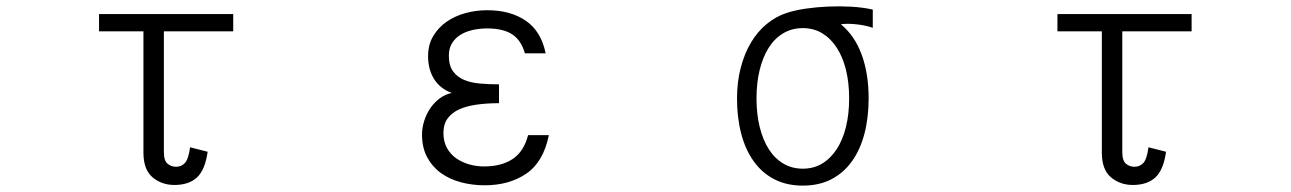

<svg xmlns="http://www.w3.org/2000/svg" viewBox="-20 -526 4040 601"><path d="M710 -428H493V-50Q493 -23 504.5 -13.5Q516 -4 531 -4Q548 -4 559 -16Q570 -28 575 -65L630 -51Q622 6 596.5 29.5Q571 53 526 53Q486 53 457.5 29Q429 5 429 -48V-428H290V-482H710Z M1698 -103Q1681 -19 1627.5 17.5Q1574 54 1497 54Q1458 54 1422.5 44.5Q1387 35 1360 15.5Q1333 -4 1317 -34Q1301 -64 1301 -105Q1301 -126 1308 -148Q1315 -170 1327.5 -188Q1340 -206 1357 -218.5Q1374 -231 1394 -235Q1357 -249 1338.5 -279Q1320 -309 1320 -350Q1320 -386 1336 -413Q1352 -440 1378 -458Q1404 -476 1437 -485Q1470 -494 1505 -494Q1578 -494 1626 -461Q1674 -428 1688 -359H1623Q1612 -399 1584 -418Q1556 -437 1505 -437Q1481 -437 1459 -432Q1437 -427 1420.5 -416.5Q1404 -406 1394.5 -390Q1385 -374 1385 -352Q1385 -321 1398 -303Q1411 -285 1432.5 -276Q1454 -267 1482.5 -264.5Q1511 -262 1542 -262V-203Q1504 -203 1472 -198.5Q1440 -194 1417 -183.5Q1394 -173 1381 -155Q1368 -137 1368 -110Q1368 -83 1379 -63Q1390 -43 1408 -30.5Q1426 -18 1448.5 -11.5Q1471 -5 1495 -5Q1550 -5 1585 -28.5Q1620 -52 1633 -103Z M2638 -218Q2638 -267 2628 -307.5Q2618 -348 2599 -377Q2580 -406 2553.5 -422Q2527 -438 2493 -438Q2459 -438 2432 -422Q2405 -406 2386.5 -377Q2368 -348 2358 -307.5Q2348 -267 2348 -218Q2348 -169 2358 -128.5Q2368 -88 2386.5 -59Q2405 -30 2432 -14Q2459 2 2493 2Q2527 2 2553.5 -14Q2580 -30 2599 -59Q2618 -88 2628 -128.5Q2638 -169 2638 -218ZM2712 -439Q2689 -447 2660 -450Q2631 -453 2612 -450Q2655 -415 2677 -355.5Q2699 -296 2699 -218Q2699 -158 2686 -108Q2673 -58 2647 -21.5Q2621 15 2582.5 35Q2544 55 2493 55Q2442 55 2403.5 35Q2365 15 2339 -21.5Q2313 -58 2300 -108Q2287 -158 2287 -218Q2287 -269 2298.5 -313.5Q2310 -358 2330.5 -392.5Q2351 -427 2379.5 -450.5Q2408 -474 2441 -485Q2468 -494 2502.5 -499Q2537 -504 2573 -505.5Q2609 -507 2645 -505Q2681 -503 2712 -496Z M3710 -428H3493V-50Q3493 -23 3504.5 -13.5Q3516 -4 3531 -4Q3548 -4 3559 -16Q3570 -28 3575 -65L3630 -51Q3622 6 3596.5 29.5Q3571 53 3526 53Q3486 53 3457.5 29Q3429 5 3429 -48V-428H3290V-482H3710Z"/></svg>

Font: NanumGothicCoding
Style: Regular
Weight: 400
Monospace: yes
Designer: Kwon Bruce; Nicolas Noh; Sung-woo Choi; Go-un Cha; Soo-hyun Park;
Foundry: NHN Corporation
Version: Version 2.000;PS 1;hotconv 1.0.49;makeotf.lib2.0.14853